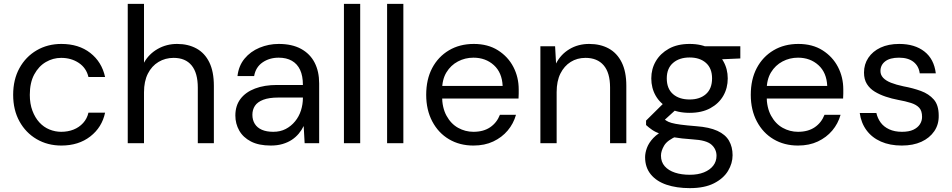

<svg xmlns="http://www.w3.org/2000/svg" viewBox="-20 -740 4921 992"><path d="M297 12Q226 12 169.5 -21Q113 -54 80.5 -113Q48 -172 48 -250Q48 -329 80.5 -388Q113 -447 169.5 -480Q226 -513 297 -513Q387 -513 446.5 -466.5Q506 -420 523 -342H437Q426 -389 387 -415Q348 -441 296 -441Q254 -441 217 -419.5Q180 -398 157 -355.5Q134 -313 134 -250Q134 -204 147.5 -168Q161 -132 183.5 -107.5Q206 -83 235.5 -71Q265 -59 296 -59Q331 -59 360 -70.5Q389 -82 409.5 -104.5Q430 -127 437 -158H523Q507 -82 446.5 -35Q386 12 297 12Z M640 0V-720H724V-416Q749 -461 794.5 -487Q840 -513 895 -513Q952 -513 995 -489.5Q1038 -466 1061.5 -418Q1085 -370 1085 -296V0H1002V-287Q1002 -363 970 -402Q938 -441 877 -441Q834 -441 799 -420Q764 -399 744 -359.5Q724 -320 724 -263V0Z M1379 12Q1317 12 1276.5 -9Q1236 -30 1216 -65.5Q1196 -101 1196 -143Q1196 -194 1222.5 -229Q1249 -264 1297.5 -282.5Q1346 -301 1411 -301H1545Q1545 -348 1530.5 -379Q1516 -410 1488 -426Q1460 -442 1420 -442Q1372 -442 1336.5 -417.5Q1301 -393 1293 -347H1207Q1213 -400 1243.5 -437Q1274 -474 1321 -493.5Q1368 -513 1420 -513Q1489 -513 1535.5 -487.5Q1582 -462 1605.5 -416.5Q1629 -371 1629 -309V0H1554L1549 -89Q1539 -68 1523.5 -49.5Q1508 -31 1487.5 -17.5Q1467 -4 1440 4Q1413 12 1379 12ZM1392 -59Q1428 -59 1456 -73.5Q1484 -88 1504.5 -113Q1525 -138 1535 -169.5Q1545 -201 1545 -234V-236H1418Q1370 -236 1340 -224.5Q1310 -213 1297 -193Q1284 -173 1284 -147Q1284 -120 1296.5 -100Q1309 -80 1333 -69.5Q1357 -59 1392 -59Z M1757 0V-720H1841V0Z M1980 0V-720H2064V0Z M2426 12Q2355 12 2300 -20.5Q2245 -53 2213.5 -112.5Q2182 -172 2182 -250Q2182 -330 2213 -388.5Q2244 -447 2299.5 -480Q2355 -513 2428 -513Q2501 -513 2553 -480Q2605 -447 2632.5 -394Q2660 -341 2660 -278Q2660 -268 2660 -256.5Q2660 -245 2659 -231H2245V-296H2577Q2574 -365 2531.5 -403.5Q2489 -442 2426 -442Q2383 -442 2346 -422.5Q2309 -403 2286.5 -366Q2264 -329 2264 -273V-245Q2264 -184 2287 -142Q2310 -100 2347 -79.5Q2384 -59 2426 -59Q2478 -59 2512.5 -82.5Q2547 -106 2563 -147H2646Q2633 -101 2603 -65.5Q2573 -30 2528.5 -9Q2484 12 2426 12Z M2772 0V-501H2848L2853 -412Q2877 -459 2922 -486Q2967 -513 3024 -513Q3082 -513 3125 -489.5Q3168 -466 3192 -418Q3216 -370 3216 -297V0H3132V-288Q3132 -364 3099 -402.5Q3066 -441 3005 -441Q2962 -441 2928.5 -420Q2895 -399 2875.5 -360Q2856 -321 2856 -264V0Z M3544 232Q3476 232 3424 214.5Q3372 197 3342.5 161Q3313 125 3313 72Q3313 50 3322.5 24Q3332 -2 3355.5 -27Q3379 -52 3422 -72L3480 -38Q3428 -16 3411.5 12Q3395 40 3395 64Q3395 97 3414.5 119Q3434 141 3467.5 152Q3501 163 3544 163Q3586 163 3617 150.5Q3648 138 3665 116Q3682 94 3682 65Q3682 31 3656 7.5Q3630 -16 3558 -20Q3499 -24 3459.5 -31Q3420 -38 3393.5 -47.5Q3367 -57 3349.5 -69Q3332 -81 3318 -94V-117L3416 -214L3488 -188L3388 -97L3401 -132Q3412 -124 3422 -117Q3432 -110 3449.5 -105Q3467 -100 3497 -96Q3527 -92 3577 -88Q3645 -83 3686.5 -64Q3728 -45 3746.5 -13Q3765 19 3765 62Q3765 104 3741.5 143Q3718 182 3669 207Q3620 232 3544 232ZM3543 -157Q3480 -157 3435.5 -181Q3391 -205 3368 -245Q3345 -285 3345 -335Q3345 -384 3368.5 -424Q3392 -464 3436 -488.5Q3480 -513 3543 -513Q3606 -513 3650 -488.5Q3694 -464 3717 -424Q3740 -384 3740 -335Q3740 -285 3717 -245Q3694 -205 3650 -181Q3606 -157 3543 -157ZM3543 -226Q3596 -226 3627.5 -254Q3659 -282 3659 -335Q3659 -387 3627.5 -415Q3596 -443 3543 -443Q3490 -443 3457.5 -415Q3425 -387 3425 -335Q3425 -282 3457 -254Q3489 -226 3543 -226ZM3624 -430 3599 -501H3805V-438Z M4103 12Q4032 12 3977 -20.5Q3922 -53 3890.5 -112.5Q3859 -172 3859 -250Q3859 -330 3890 -388.5Q3921 -447 3976.5 -480Q4032 -513 4105 -513Q4178 -513 4230 -480Q4282 -447 4309.5 -394Q4337 -341 4337 -278Q4337 -268 4337 -256.5Q4337 -245 4336 -231H3922V-296H4254Q4251 -365 4208.5 -403.5Q4166 -442 4103 -442Q4060 -442 4023 -422.5Q3986 -403 3963.5 -366Q3941 -329 3941 -273V-245Q3941 -184 3964 -142Q3987 -100 4024 -79.5Q4061 -59 4103 -59Q4155 -59 4189.5 -82.5Q4224 -106 4240 -147H4323Q4310 -101 4280 -65.5Q4250 -30 4205.5 -9Q4161 12 4103 12Z M4639 12Q4578 12 4531.5 -8.5Q4485 -29 4457 -67Q4429 -105 4422 -156H4508Q4514 -129 4530 -107Q4546 -85 4574 -72Q4602 -59 4640 -59Q4676 -59 4698.5 -69.5Q4721 -80 4732.5 -97.5Q4744 -115 4744 -136Q4744 -167 4729.5 -183Q4715 -199 4687 -208Q4659 -217 4620 -224Q4588 -230 4556.5 -240.5Q4525 -251 4499.5 -266.5Q4474 -282 4459 -306Q4444 -330 4444 -365Q4444 -408 4466.5 -441.5Q4489 -475 4529.5 -494Q4570 -513 4626 -513Q4706 -513 4756 -474Q4806 -435 4815 -361H4732Q4727 -399 4699.5 -420.5Q4672 -442 4625 -442Q4578 -442 4553.5 -423Q4529 -404 4529 -373Q4529 -353 4543 -338Q4557 -323 4583.5 -312.5Q4610 -302 4648 -294Q4697 -285 4738 -270Q4779 -255 4804.5 -226Q4830 -197 4830 -143Q4831 -97 4807 -62Q4783 -27 4740.5 -7.5Q4698 12 4639 12Z"/></svg>

Font: DVN - DM Sans
Style: Regular
Weight: 400
Designer: Colophon Foundry, Jonny Pinhorn
Foundry: Colophon Foundry
Version: Version 4.004;gftools[0.9.30]